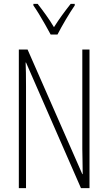

<svg xmlns="http://www.w3.org/2000/svg" viewBox="-20 -969 557 989"><path d="M441 0H397L114 -647H112Q113 -623 113.5 -594Q114 -565 114 -526V0H77V-714H122L404 -72H406Q406 -108 405 -143.5Q404 -179 404 -202V-714H441ZM241 -791Q228 -815 212 -843.5Q196 -872 180 -898Q164 -924 152 -941V-949H174Q193 -925 216 -893Q239 -861 258 -829Q279 -862 298.5 -889Q318 -916 344 -949H365V-941Q343 -909 318.5 -867.5Q294 -826 276 -791Z"/></svg>

Font: Noto Sans Gurmukhi ExtraCondensed ExtraLight
Style: Regular
Weight: 200
Width: 2
Designer: Jelle Bosma - Monotype Design Team
Foundry: Monotype Imaging Inc.
Version: Version 2.004; ttfautohint (v1.8.4.7-5d5b)